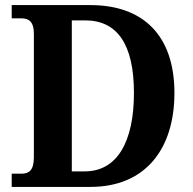

<svg xmlns="http://www.w3.org/2000/svg" viewBox="-20 -734 756 754"><path d="M26 0H335C552 0 665 -150 665 -369C665 -596 541 -714 335 -714H26V-662H63C91 -662 113 -652 113 -601V-116C113 -63 92 -52 65 -52H26ZM313 -61H262V-654H314C440 -654 506 -561 506 -369C506 -177 440 -61 313 -61Z"/></svg>

Font: Noto Serif Tamil SemiCondensed
Style: Bold
Weight: 700
Width: 4
Designer: Indian Type Foundry, Tom Grace, and the Monotype Design Team
Foundry: Monotype Imaging Inc.
Version: Version 2.004